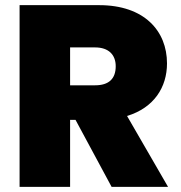

<svg xmlns="http://www.w3.org/2000/svg" viewBox="-20 -725 701 745"><path d="M429 -468C429 -419 402 -394 349 -394H252V-541H349C402 -541 429 -512 429 -468ZM56 -705V0H252V-260H273L413 0H632L473 -275C578 -307 628 -387 628 -479C628 -605 540 -705 365 -705Z"/></svg>

Font: SVN-Poppins ExtraBold
Style: Regular
Weight: 800
Designer: Ninad Kale (Devanagari), Jonny Pinhorn (Latin)
Foundry: Indian Type Foundry
Version: Version 3.002 2017; ttfautohint (v1.8.3)